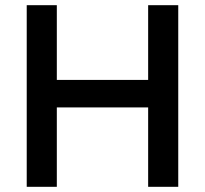

<svg xmlns="http://www.w3.org/2000/svg" viewBox="-20 -720 790 740"><path d="M83 0V-700H199V-412H551V-700H667V0H551V-306H199V0Z"/></svg>

Font: Figtree SemiBold
Style: Regular
Weight: 600
Designer: Erik Kennedy
Foundry: Erik Kennedy
Version: Version 2.001; ttfautohint (v1.8.4.7-5d5b);gftools[0.9.27]